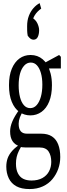

<svg xmlns="http://www.w3.org/2000/svg" viewBox="-20 -891 437 1251"><path d="M156.7 -720.7Q156.7 -758.3 168 -787.6Q179.2 -816.9 198 -838.1Q216.8 -859.4 238.3 -870.6L248.5 -835Q221.7 -815.9 207 -792.5Q192.4 -769 190.9 -745.1L182.6 -779.8Q211.9 -764.2 223.4 -739.3Q234.9 -714.4 234.9 -694.8Q234.9 -668 226.1 -650.1Q217.3 -632.3 198.2 -632.3Q188.5 -632.3 179.7 -638.2Q170.9 -644 160.6 -658.2Q157.2 -676.8 157 -690.9Q156.7 -705.1 156.7 -720.7ZM172.4 340.8Q119.6 340.8 86.4 322.5Q53.2 304.2 37.1 270.5Q21 236.8 21 194.8Q21 165 30 139.6Q39.1 114.3 61.5 89.6Q84 64.9 123.5 41L128.4 48.3Q113.3 70.8 103.3 91.3Q93.3 111.8 88.6 131.8Q84 151.9 84 174.8Q84 213.4 96.7 238.3Q109.4 263.2 131.8 274.2Q154.3 285.2 185.1 285.2Q227.5 285.2 256.6 268.8Q285.6 252.4 299.8 224.6Q314 196.8 314 163.6Q314 122.6 296.6 96.2Q279.3 69.8 236.8 69.8H146.5Q136.7 69.8 125.5 68.6Q114.3 67.4 106 64.9V61.5Q76.7 51.8 61.3 28.1Q45.9 4.4 45.9 -35.2Q45.9 -64.9 60.1 -99.1Q74.2 -133.3 108.4 -180.2V-193.4L134.3 -174.8Q117.7 -147.5 109.6 -126.2Q101.6 -105 101.6 -85Q101.6 -51.8 115 -35.9Q128.4 -20 155.8 -20H248.5Q291 -20 318.4 -2.2Q345.7 15.6 359.1 49.8Q372.6 84 372.6 132.3Q372.6 172.4 359.6 209Q346.7 245.6 322 275.6Q297.4 305.7 259.5 323.2Q221.7 340.8 172.4 340.8ZM178.2 -139.2Q138.2 -139.2 106.7 -161.1Q75.2 -183.1 56.9 -227.1Q38.6 -271 38.6 -335.9Q38.6 -399.4 56.9 -443.1Q75.2 -486.8 106.7 -509.8Q138.2 -532.7 179.2 -532.7Q202.6 -532.7 222.2 -525.6Q241.7 -518.6 258.3 -504.6Q274.9 -490.7 287.6 -470.2L288.6 -467.3Q301.8 -443.4 310.1 -410.4Q318.4 -377.4 318.4 -335.9Q318.4 -273.4 300.5 -229.2Q282.7 -185.1 250.5 -162.1Q218.3 -139.2 178.2 -139.2ZM176.8 -186.5Q201.7 -186.5 219.2 -206.5Q236.8 -226.6 246.3 -260.7Q255.9 -294.9 255.9 -339.4Q255.9 -382.8 246.6 -415Q237.3 -447.3 220.7 -465.3Q204.1 -483.4 180.2 -483.4Q156.2 -483.4 138.2 -464.1Q120.1 -444.8 110.8 -412.1Q101.6 -379.4 101.6 -335Q101.6 -291.5 110.4 -257.8Q119.1 -224.1 136 -205.3Q152.8 -186.5 176.8 -186.5ZM259.3 -444.8V-477.5H263.2L365.2 -532.7L376.5 -521V-444.8Z"/></svg>

Font: Scarab Serif
Style: Regular
Weight: 400
Designer: John Roberts
Foundry: Scarab
Version: 1.0